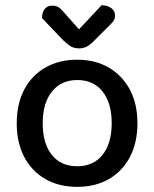

<svg xmlns="http://www.w3.org/2000/svg" viewBox="-20 -712 600 746"><path d="M514 -233Q514 -158 485 -102.5Q456 -47 403.5 -16.5Q351 14 280 14Q209 14 156 -16.5Q103 -47 74 -102.5Q45 -158 45 -233Q45 -309 74.5 -364.5Q104 -420 157 -450Q210 -480 280 -480Q350 -480 402.5 -449.5Q455 -419 484.5 -364Q514 -309 514 -233ZM280 -401Q218 -401 182 -356.5Q146 -312 146 -233Q146 -154 181.5 -110Q217 -66 280 -66Q343 -66 378.5 -110.5Q414 -155 414 -233Q414 -312 378.5 -356.5Q343 -401 280 -401ZM231 -661 287 -598 375 -692Q399 -691 413 -680Q427 -669 427 -652Q427 -638 419 -628Q411 -618 397 -605L338 -546Q326 -535 314 -529.5Q302 -524 287 -524Q276 -524 266 -527Q256 -530 247 -537Q238 -544 226 -555L143 -642Q143 -654 147 -665Q151 -676 160 -683Q169 -690 182 -690Q197 -690 207 -684Q217 -678 231 -661Z"/></svg>

Font: Baloo Tamma 2 Medium
Style: Regular
Weight: 500
Designer: Divya Kowshik, Shuchita Grover and Ek Type
Foundry: Ek Type
Version: Version 1.700